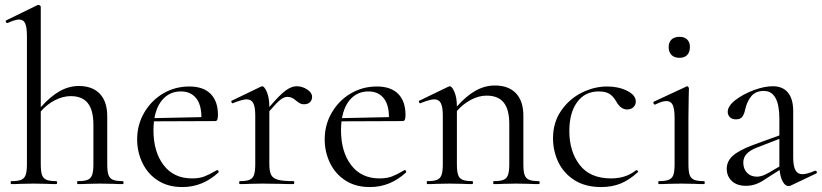

<svg xmlns="http://www.w3.org/2000/svg" viewBox="-20 -745 3326 777"><path d="M477 0Q454 0 440 -1L386 -2L332 -1Q318 0 295 0Q292 0 292 -6Q292 -12 295 -12Q322 -12 335 -17.5Q348 -23 353 -37.5Q358 -52 358 -81V-240Q358 -299 335.5 -327.5Q313 -356 266 -356Q235 -356 202.5 -339.5Q170 -323 145 -294V-81Q145 -51 150 -37Q155 -23 168 -17.5Q181 -12 208 -12Q211 -12 211 -6Q211 0 208 0Q185 0 171 -1L117 -2L63 -1Q49 0 26 0Q23 0 23 -6Q23 -12 26 -12Q53 -12 66 -17.5Q79 -23 84 -37.5Q89 -52 89 -81V-598Q89 -634 82 -650Q75 -666 57 -666Q42 -666 11 -652H9Q5 -652 3.5 -657Q2 -662 6 -663L133 -725H136Q139 -725 142 -722.5Q145 -720 145 -717V-311Q184 -355 221.5 -376Q259 -397 299 -397Q354 -397 384 -365.5Q414 -334 414 -274V-81Q414 -51 419 -37Q424 -23 437 -17.5Q450 -12 477 -12Q480 -12 480 -6Q480 0 477 0Z M859 -57Q862 -57 864 -53Q866 -49 864 -47Q800 12 718 12Q660 12 619 -14.5Q578 -41 556.5 -85.5Q535 -130 535 -181Q535 -240 563.5 -289Q592 -338 640 -366.5Q688 -395 746 -395Q803 -395 832.5 -365Q862 -335 862 -280Q862 -267 859.5 -261Q857 -255 851 -255L603 -254Q601 -232 601 -218Q601 -131 642 -77Q683 -23 757 -23Q787 -23 807.5 -31Q828 -39 857 -56ZM605 -267 795 -271Q795 -322 773 -348.5Q751 -375 712 -375Q670 -375 642 -346.5Q614 -318 605 -267Z M1243 -353Q1243 -340 1234.5 -331.5Q1226 -323 1210 -323Q1201 -323 1194.5 -326.5Q1188 -330 1179 -337Q1170 -345 1162 -349Q1154 -353 1143 -353Q1130 -353 1115.5 -342Q1101 -331 1070 -295V-81Q1070 -51 1077.5 -37Q1085 -23 1105 -17.5Q1125 -12 1168 -12Q1171 -12 1171 -6Q1171 0 1168 0Q1135 0 1115 -1L1041 -2L988 -1Q974 0 950 0Q948 0 948 -6Q948 -12 950 -12Q977 -12 990 -17.5Q1003 -23 1008 -37.5Q1013 -52 1013 -81V-278Q1013 -312 1005 -327.5Q997 -343 978 -343Q962 -343 924 -328L922 -327Q918 -327 916.5 -332Q915 -337 919 -338L1035 -394Q1041 -396 1041 -396Q1050 -396 1060 -372.5Q1070 -349 1070 -312Q1111 -360 1135 -378Q1159 -396 1181 -396Q1203 -396 1223 -383Q1243 -370 1243 -353Z M1618 -57Q1621 -57 1623 -53Q1625 -49 1623 -47Q1559 12 1477 12Q1419 12 1378 -14.5Q1337 -41 1315.5 -85.5Q1294 -130 1294 -181Q1294 -240 1322.5 -289Q1351 -338 1399 -366.5Q1447 -395 1505 -395Q1562 -395 1591.5 -365Q1621 -335 1621 -280Q1621 -267 1618.5 -261Q1616 -255 1610 -255L1362 -254Q1360 -232 1360 -218Q1360 -131 1401 -77Q1442 -23 1516 -23Q1546 -23 1566.5 -31Q1587 -39 1616 -56ZM1364 -267 1554 -271Q1554 -322 1532 -348.5Q1510 -375 1471 -375Q1429 -375 1401 -346.5Q1373 -318 1364 -267Z M2161 0Q2137 0 2123 -1L2069 -2L2016 -1Q2002 0 1978 0Q1976 0 1976 -6Q1976 -12 1978 -12Q2005 -12 2018 -17.5Q2031 -23 2036 -37.5Q2041 -52 2041 -81V-243Q2041 -302 2018.5 -330Q1996 -358 1949 -358Q1918 -358 1886.5 -341.5Q1855 -325 1829 -296V-81Q1829 -51 1834 -37Q1839 -23 1852 -17.5Q1865 -12 1892 -12Q1894 -12 1894 -6Q1894 0 1892 0Q1868 0 1854 -1L1800 -2L1747 -1Q1733 0 1709 0Q1707 0 1707 -6Q1707 -12 1709 -12Q1736 -12 1749 -17.5Q1762 -23 1767 -37.5Q1772 -52 1772 -81V-278Q1772 -312 1764 -327.5Q1756 -343 1737 -343Q1721 -343 1683 -328L1681 -327Q1677 -327 1675.5 -332Q1674 -337 1678 -338L1794 -394Q1800 -396 1800 -396Q1809 -396 1819 -373Q1829 -350 1829 -314Q1867 -357 1904.5 -378Q1942 -399 1983 -399Q2038 -399 2068 -367.5Q2098 -336 2098 -277V-81Q2098 -51 2103 -37Q2108 -23 2121 -17.5Q2134 -12 2161 -12Q2164 -12 2164 -6Q2164 0 2161 0Z M2218 -185Q2218 -249 2250.5 -296.5Q2283 -344 2333.5 -369.5Q2384 -395 2437 -395Q2483 -395 2518 -377.5Q2553 -360 2553 -334Q2553 -321 2543.5 -311.5Q2534 -302 2518 -302Q2492 -302 2474 -334Q2462 -355 2446.5 -365Q2431 -375 2403 -375Q2347 -375 2315.5 -331.5Q2284 -288 2284 -215Q2284 -132 2326 -77.5Q2368 -23 2453 -23Q2513 -23 2554 -56H2556Q2559 -56 2561.5 -53Q2564 -50 2561 -48Q2526 -16 2491 -2Q2456 12 2413 12Q2348 12 2304 -16.5Q2260 -45 2239 -90Q2218 -135 2218 -185Z M2646 -12Q2673 -12 2686.5 -17.5Q2700 -23 2705 -37Q2710 -51 2710 -81V-268Q2710 -304 2702.5 -320Q2695 -336 2677 -336Q2659 -336 2632 -322H2630Q2626 -322 2624.5 -327Q2623 -332 2627 -334L2756 -394Q2758 -396 2760 -396Q2763 -396 2765.5 -393Q2768 -390 2768 -387Q2768 -380 2767 -347Q2766 -314 2766 -269V-81Q2766 -51 2771 -37Q2776 -23 2789 -17.5Q2802 -12 2829 -12Q2832 -12 2832 -6Q2832 0 2829 0Q2806 0 2792 -1L2738 -2L2684 -1Q2670 0 2646 0Q2644 0 2644 -6Q2644 -12 2646 -12ZM2686 -555Q2686 -574 2697.5 -585Q2709 -596 2730 -596Q2750 -596 2761 -585Q2772 -574 2772 -555Q2772 -534 2761 -522.5Q2750 -511 2730 -511Q2709 -511 2697.5 -522.5Q2686 -534 2686 -555Z M3280 -54Q3284 -54 3285.5 -49.5Q3287 -45 3283 -43L3180 6Q3174 8 3171 8Q3158 8 3148 -9.5Q3138 -27 3135 -57L3083 -24Q3059 -7 3039.5 0Q3020 7 2999 7Q2962 7 2941.5 -12.5Q2921 -32 2921 -62Q2921 -92 2945 -114Q2969 -136 3024 -157L3134 -197V-264Q3134 -377 3071 -377Q3037 -377 3019.5 -354.5Q3002 -332 2996 -303Q2992 -284 2984.5 -273Q2977 -262 2958 -262Q2942 -262 2933.5 -271Q2925 -280 2925 -292Q2925 -316 2956 -340Q2987 -364 3030 -380Q3073 -396 3107 -396Q3148 -396 3169 -370Q3190 -344 3190 -295V-108Q3190 -73 3199 -56.5Q3208 -40 3228 -40Q3245 -40 3278 -54ZM3134 -71V-76V-183L3041 -147Q3014 -136 3001 -121.5Q2988 -107 2988 -87Q2988 -62 3003 -46Q3018 -30 3044 -30Q3064 -30 3091 -46Z"/></svg>

Font: Cormorant Garamond
Style: Regular
Weight: 400
Designer: Christian Thalmann (Catharsis Fonts)
Version: Version 3.000